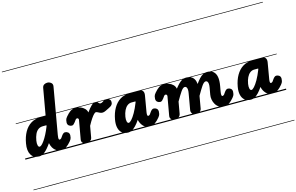

<svg xmlns="http://www.w3.org/2000/svg" viewBox="-182 -1699 4005 2595"><g transform="rotate(-15 1820.5 -401.0)"><path d="M204.5 -210.5Q198 -169.5 204.8 -144.2Q211.5 -119 228.5 -119Q240 -119 257.2 -134.5Q274.5 -150 296 -180.8Q317.5 -211.5 341 -256.8Q364.5 -302 388 -361L390.5 -375.5H342.5Q302 -375.5 274.2 -355Q246.5 -334.5 229.8 -297.5Q213 -260.5 204.5 -210.5ZM60 -210.5Q75.5 -299.5 112 -364.5Q148.5 -429.5 205.2 -465Q262 -500.5 339 -500.5H412.5L478.5 -874.5Q484 -904.5 504.5 -916.5Q525 -928.5 548.5 -928.5Q578 -928.5 601.2 -909.8Q624.5 -891 618 -856.5L504.5 -209Q500.5 -186 500.2 -171Q500 -156 503.2 -149Q506.5 -142 512.5 -142Q520.5 -142 527.5 -146Q534.5 -150 538 -154L559 -184Q569 -198.5 581.2 -208.8Q593.5 -219 606.5 -219Q630 -219 648.2 -204.8Q666.5 -190.5 666.5 -161.5Q666.5 -148 662.2 -127.5Q658 -107 636.5 -82Q604 -43 573 -21.5Q542 0 499 0Q459 0 430.5 -18.2Q402 -36.5 385 -66Q368 -95.5 361.5 -129L361 -134Q308.5 -58.5 268.2 -26.2Q228 6 190 6Q111.5 6 76.8 -52.2Q42 -110.5 60 -210.5ZM204.5 -210.5Q198 -169.5 204.8 -144.2Q211.5 -119 228.5 -119Q240 -119 257.2 -134.5Q274.5 -150 296 -180.8Q317.5 -211.5 341 -256.8Q364.5 -302 388 -361L390.5 -375.5H342.5Q302 -375.5 274.2 -355Q246.5 -334.5 229.8 -297.5Q213 -260.5 204.5 -210.5ZM60 -210.5Q75.5 -299.5 112 -364.5Q148.5 -429.5 205.2 -465Q262 -500.5 339 -500.5H412.5L478.5 -874.5Q484 -904.5 504.5 -916.5Q525 -928.5 548.5 -928.5Q578 -928.5 601.2 -909.8Q624.5 -891 618 -856.5L504.5 -209Q500.5 -186 500.2 -171Q500 -156 503.2 -149Q506.5 -142 512.5 -142Q520.5 -142 527.5 -146Q534.5 -150 538 -154L559 -184Q569 -198.5 581.2 -208.8Q593.5 -219 606.5 -219Q630 -219 648.2 -204.8Q666.5 -190.5 666.5 -161.5Q666.5 -148 662.2 -127.5Q658 -107 636.5 -82Q604 -43 573 -21.5Q542 0 499 0Q459 0 430.5 -18.2Q402 -36.5 385 -66Q368 -95.5 361.5 -129L361 -134Q308.5 -58.5 268.2 -26.2Q228 6 190 6Q111.5 6 76.8 -52.2Q42 -110.5 60 -210.5ZM-5 420.5H689.5V428.5H-5ZM-5 -16H689.5V0H-5ZM-5 -505.5H689.5V-497.5H-5ZM-5 -1230H689.5V-1222H-5Z M853.5 0Q825.5 0 803.8 -18.2Q782 -36.5 787.5 -68.5L834 -332Q835 -337 833.8 -341.8Q832.5 -346.5 830 -350.2Q827.5 -354 824 -356.2Q820.5 -358.5 816.5 -358.5Q805.5 -358.5 800 -354.5Q794.5 -350.5 791.5 -346.5L770 -316.5Q760 -302.5 747.8 -292Q735.5 -281.5 722.5 -281.5Q699.5 -281.5 681 -296Q662.5 -310.5 662.5 -339.5Q662.5 -353 666.8 -373.5Q671 -394 692.5 -418.5Q725 -457.5 756.2 -479Q787.5 -500.5 830 -500.5Q865.5 -500.5 898.2 -487.8Q931 -475 954 -451.8Q977 -428.5 983 -396Q1021 -449.5 1051 -478Q1081 -506.5 1104 -506.5Q1127.5 -506.5 1137.5 -498Q1147.5 -489.5 1154 -480.8Q1160.5 -472 1173.5 -472Q1188 -472 1202.8 -481.5Q1217.5 -491 1225.5 -496Q1239.5 -505.5 1262.2 -506Q1285 -506.5 1303.2 -493.5Q1321.5 -480.5 1321.5 -450Q1321.5 -428.5 1311.2 -415.2Q1301 -402 1287 -394Q1273 -386 1261.5 -380Q1241.5 -369.5 1214.5 -356.8Q1187.5 -344 1170 -344Q1149.5 -344 1133.5 -351.2Q1117.5 -358.5 1104.2 -365.8Q1091 -373 1079 -373Q1070.5 -373 1054 -357.5Q1037.5 -342 1013.5 -307.2Q989.5 -272.5 958.5 -215L931 -58.5Q926 -30 902 -15Q878 0 853.5 0ZM853.5 0Q825.5 0 803.8 -18.2Q782 -36.5 787.5 -68.5L834 -332Q835 -337 833.8 -341.8Q832.5 -346.5 830 -350.2Q827.5 -354 824 -356.2Q820.5 -358.5 816.5 -358.5Q805.5 -358.5 800 -354.5Q794.5 -350.5 791.5 -346.5L770 -316.5Q760 -302.5 747.8 -292Q735.5 -281.5 722.5 -281.5Q699.5 -281.5 681 -296Q662.5 -310.5 662.5 -339.5Q662.5 -353 666.8 -373.5Q671 -394 692.5 -418.5Q725 -457.5 756.2 -479Q787.5 -500.5 830 -500.5Q865.5 -500.5 898.2 -487.8Q931 -475 954 -451.8Q977 -428.5 983 -396Q1021 -449.5 1051 -478Q1081 -506.5 1104 -506.5Q1127.5 -506.5 1137.5 -498Q1147.5 -489.5 1154 -480.8Q1160.5 -472 1173.5 -472Q1188 -472 1202.8 -481.5Q1217.5 -491 1225.5 -496Q1239.5 -505.5 1262.2 -506Q1285 -506.5 1303.2 -493.5Q1321.5 -480.5 1321.5 -450Q1321.5 -428.5 1311.2 -415.2Q1301 -402 1287 -394Q1273 -386 1261.5 -380Q1241.5 -369.5 1214.5 -356.8Q1187.5 -344 1170 -344Q1149.5 -344 1133.5 -351.2Q1117.5 -358.5 1104.2 -365.8Q1091 -373 1079 -373Q1070.5 -373 1054 -357.5Q1037.5 -342 1013.5 -307.2Q989.5 -272.5 958.5 -215L931 -58.5Q926 -30 902 -15Q878 0 853.5 0ZM639.5 420.5H1292.5V428.5H639.5ZM639.5 -16H1292.5V0H639.5ZM639.5 -505.5H1292.5V-497.5H639.5ZM639.5 -1230H1292.5V-1222H639.5Z M1450.5 -210.5Q1444 -169.5 1450.8 -144.2Q1457.5 -119 1474.5 -119Q1489.5 -119 1515 -146.5Q1540.5 -174 1571.5 -228Q1602.5 -282 1633.5 -361L1636.5 -375.5H1581.5Q1548 -375.5 1521.5 -355Q1495 -334.5 1477 -297.5Q1459 -260.5 1450.5 -210.5ZM1305.5 -210.5Q1321.5 -299.5 1359 -364.5Q1396.5 -429.5 1452.2 -465Q1508 -500.5 1577.5 -500.5H1727Q1761.5 -500.5 1774.5 -478.8Q1787.5 -457 1781 -421L1742 -193Q1740 -179.5 1739.8 -170Q1739.5 -160.5 1741 -154.2Q1742.5 -148 1745.2 -145Q1748 -142 1752 -142Q1760 -142 1767 -146Q1774 -150 1777.5 -154L1798.5 -184Q1808.5 -198.5 1820.8 -208.8Q1833 -219 1846 -219Q1869.5 -219 1887.8 -204.8Q1906 -190.5 1906 -161.5Q1906 -148 1901.8 -127.5Q1897.5 -107 1876 -82Q1843.5 -43 1812.5 -21.5Q1781.5 0 1738.5 0Q1680 0 1646.5 -37Q1613 -74 1602.5 -122.5L1601.5 -127Q1570 -80.5 1541.8 -51.2Q1513.5 -22 1487.5 -8Q1461.5 6 1435.5 6Q1383.5 6 1350.2 -20.2Q1317 -46.5 1305.2 -95.2Q1293.5 -144 1305.5 -210.5ZM1450.5 -210.5Q1444 -169.5 1450.8 -144.2Q1457.5 -119 1474.5 -119Q1489.5 -119 1515 -146.5Q1540.5 -174 1571.5 -228Q1602.5 -282 1633.5 -361L1636.5 -375.5H1581.5Q1548 -375.5 1521.5 -355Q1495 -334.5 1477 -297.5Q1459 -260.5 1450.5 -210.5ZM1305.5 -210.5Q1321.5 -299.5 1359 -364.5Q1396.5 -429.5 1452.2 -465Q1508 -500.5 1577.5 -500.5H1727Q1761.5 -500.5 1774.5 -478.8Q1787.5 -457 1781 -421L1742 -193Q1740 -179.5 1739.8 -170Q1739.5 -160.5 1741 -154.2Q1742.5 -148 1745.2 -145Q1748 -142 1752 -142Q1760 -142 1767 -146Q1774 -150 1777.5 -154L1798.5 -184Q1808.5 -198.5 1820.8 -208.8Q1833 -219 1846 -219Q1869.5 -219 1887.8 -204.8Q1906 -190.5 1906 -161.5Q1906 -148 1901.8 -127.5Q1897.5 -107 1876 -82Q1843.5 -43 1812.5 -21.5Q1781.5 0 1738.5 0Q1680 0 1646.5 -37Q1613 -74 1602.5 -122.5L1601.5 -127Q1570 -80.5 1541.8 -51.2Q1513.5 -22 1487.5 -8Q1461.5 6 1435.5 6Q1383.5 6 1350.2 -20.2Q1317 -46.5 1305.2 -95.2Q1293.5 -144 1305.5 -210.5ZM1240.5 420.5H1929V428.5H1240.5ZM1240.5 -16H1929V0H1240.5ZM1240.5 -505.5H1929V-497.5H1240.5ZM1240.5 -1230H1929V-1222H1240.5Z M2091.5 0Q2063.5 0 2041.8 -18.2Q2020 -36.5 2025.5 -68.5L2072 -332Q2073 -337 2071.8 -341.8Q2070.5 -346.5 2068 -350.2Q2065.5 -354 2062 -356.2Q2058.5 -358.5 2054.5 -358.5Q2043.5 -358.5 2038 -354.5Q2032.5 -350.5 2029.5 -346.5L2008 -316.5Q1998 -302.5 1985.8 -292Q1973.5 -281.5 1960.5 -281.5Q1937.5 -281.5 1919 -296Q1900.5 -310.5 1900.5 -339.5Q1900.5 -353 1904.8 -373.5Q1909 -394 1930.5 -418.5Q1963 -457.5 1994.2 -479Q2025.5 -500.5 2068 -500.5Q2103.5 -500.5 2136.2 -488Q2169 -475.5 2192 -452.2Q2215 -429 2221 -396.5Q2250 -433.5 2274.8 -458.5Q2299.5 -483.5 2324.5 -496.5Q2349.5 -509.5 2378.5 -509.5Q2418 -509.5 2445.5 -495.5Q2473 -481.5 2489 -454Q2505 -426.5 2508.5 -385.5Q2535 -422.5 2560 -450.5Q2585 -478.5 2612 -494Q2639 -509.5 2670.5 -509.5Q2725.5 -509.5 2757.8 -483.5Q2790 -457.5 2799.5 -405.8Q2809 -354 2794.5 -275.5L2782.5 -209Q2779.5 -191.5 2778.5 -178.8Q2777.5 -166 2778.8 -158Q2780 -150 2783 -146Q2786 -142 2790.5 -142Q2798.5 -142 2805.5 -146Q2812.5 -150 2816 -154L2837 -184Q2847 -198.5 2859.2 -208.8Q2871.5 -219 2884.5 -219Q2908 -219 2926.2 -204.8Q2944.5 -190.5 2944.5 -161.5Q2944.5 -148 2940.2 -127.5Q2936 -107 2914.5 -82Q2882 -43 2851 -21.5Q2820 0 2777 0Q2736 0 2706.8 -18.8Q2677.5 -37.5 2659.8 -67.8Q2642 -98 2635.8 -133Q2629.5 -168 2635.5 -200.5L2652.5 -297Q2658 -327 2655.8 -348.2Q2653.5 -369.5 2645.2 -380.5Q2637 -391.5 2622.5 -391.5Q2597 -391.5 2565.5 -345.2Q2534 -299 2491.5 -223.5L2461 -48Q2458.5 -33 2439.8 -16.5Q2421 0 2382 0Q2347.5 0 2331.2 -22.2Q2315 -44.5 2319.5 -70L2359 -297Q2364.5 -327 2362.5 -348.2Q2360.5 -369.5 2352 -380.5Q2343.5 -391.5 2329 -391.5Q2304 -391.5 2272.5 -345Q2241 -298.5 2198 -222.5L2169 -58.5Q2164 -30 2140 -15Q2116 0 2091.5 0ZM2091.5 0Q2063.5 0 2041.8 -18.2Q2020 -36.5 2025.5 -68.5L2072 -332Q2073 -337 2071.8 -341.8Q2070.5 -346.5 2068 -350.2Q2065.5 -354 2062 -356.2Q2058.5 -358.5 2054.5 -358.5Q2043.5 -358.5 2038 -354.5Q2032.5 -350.5 2029.5 -346.5L2008 -316.5Q1998 -302.5 1985.8 -292Q1973.5 -281.5 1960.5 -281.5Q1937.5 -281.5 1919 -296Q1900.5 -310.5 1900.5 -339.5Q1900.5 -353 1904.8 -373.5Q1909 -394 1930.5 -418.5Q1963 -457.5 1994.2 -479Q2025.5 -500.5 2068 -500.5Q2103.5 -500.5 2136.2 -488Q2169 -475.5 2192 -452.2Q2215 -429 2221 -396.5Q2250 -433.5 2274.8 -458.5Q2299.5 -483.5 2324.5 -496.5Q2349.5 -509.5 2378.5 -509.5Q2418 -509.5 2445.5 -495.5Q2473 -481.5 2489 -454Q2505 -426.5 2508.5 -385.5Q2535 -422.5 2560 -450.5Q2585 -478.5 2612 -494Q2639 -509.5 2670.5 -509.5Q2725.5 -509.5 2757.8 -483.5Q2790 -457.5 2799.5 -405.8Q2809 -354 2794.5 -275.5L2782.5 -209Q2779.5 -191.5 2778.5 -178.8Q2777.5 -166 2778.8 -158Q2780 -150 2783 -146Q2786 -142 2790.5 -142Q2798.5 -142 2805.5 -146Q2812.5 -150 2816 -154L2837 -184Q2847 -198.5 2859.2 -208.8Q2871.5 -219 2884.5 -219Q2908 -219 2926.2 -204.8Q2944.5 -190.5 2944.5 -161.5Q2944.5 -148 2940.2 -127.5Q2936 -107 2914.5 -82Q2882 -43 2851 -21.5Q2820 0 2777 0Q2736 0 2706.8 -18.8Q2677.5 -37.5 2659.8 -67.8Q2642 -98 2635.8 -133Q2629.5 -168 2635.5 -200.5L2652.5 -297Q2658 -327 2655.8 -348.2Q2653.5 -369.5 2645.2 -380.5Q2637 -391.5 2622.5 -391.5Q2597 -391.5 2565.5 -345.2Q2534 -299 2491.5 -223.5L2461 -48Q2458.5 -33 2439.8 -16.5Q2421 0 2382 0Q2347.5 0 2331.2 -22.2Q2315 -44.5 2319.5 -70L2359 -297Q2364.5 -327 2362.5 -348.2Q2360.5 -369.5 2352 -380.5Q2343.5 -391.5 2329 -391.5Q2304 -391.5 2272.5 -345Q2241 -298.5 2198 -222.5L2169 -58.5Q2164 -30 2140 -15Q2116 0 2091.5 0ZM1877.5 420.5H2967.5V428.5H1877.5ZM1877.5 -16H2967.5V0H1877.5ZM1877.5 -505.5H2967.5V-497.5H1877.5ZM1877.5 -1230H2967.5V-1222H1877.5Z M3167.5 -210.5Q3161 -169.5 3167.8 -144.2Q3174.5 -119 3191.5 -119Q3206.5 -119 3232 -146.5Q3257.5 -174 3288.5 -228Q3319.5 -282 3350.5 -361L3353.5 -375.5H3298.5Q3265 -375.5 3238.5 -355Q3212 -334.5 3194 -297.5Q3176 -260.5 3167.5 -210.5ZM3022.5 -210.5Q3038.5 -299.5 3076 -364.5Q3113.5 -429.5 3169.2 -465Q3225 -500.5 3294.5 -500.5H3444Q3478.5 -500.5 3491.5 -478.8Q3504.5 -457 3498 -421L3459 -193Q3457 -179.5 3456.8 -170Q3456.5 -160.5 3458 -154.2Q3459.5 -148 3462.2 -145Q3465 -142 3469 -142Q3477 -142 3484 -146Q3491 -150 3494.5 -154L3515.5 -184Q3525.5 -198.5 3537.8 -208.8Q3550 -219 3563 -219Q3586.5 -219 3604.8 -204.8Q3623 -190.5 3623 -161.5Q3623 -148 3618.8 -127.5Q3614.5 -107 3593 -82Q3560.5 -43 3529.5 -21.5Q3498.5 0 3455.5 0Q3397 0 3363.5 -37Q3330 -74 3319.5 -122.5L3318.5 -127Q3287 -80.5 3258.8 -51.2Q3230.5 -22 3204.5 -8Q3178.5 6 3152.5 6Q3100.5 6 3067.2 -20.2Q3034 -46.5 3022.2 -95.2Q3010.5 -144 3022.5 -210.5ZM3167.5 -210.5Q3161 -169.5 3167.8 -144.2Q3174.5 -119 3191.5 -119Q3206.5 -119 3232 -146.5Q3257.5 -174 3288.5 -228Q3319.5 -282 3350.5 -361L3353.5 -375.5H3298.5Q3265 -375.5 3238.5 -355Q3212 -334.5 3194 -297.5Q3176 -260.5 3167.5 -210.5ZM3022.5 -210.5Q3038.5 -299.5 3076 -364.5Q3113.5 -429.5 3169.2 -465Q3225 -500.5 3294.5 -500.5H3444Q3478.5 -500.5 3491.5 -478.8Q3504.5 -457 3498 -421L3459 -193Q3457 -179.5 3456.8 -170Q3456.5 -160.5 3458 -154.2Q3459.5 -148 3462.2 -145Q3465 -142 3469 -142Q3477 -142 3484 -146Q3491 -150 3494.5 -154L3515.5 -184Q3525.5 -198.5 3537.8 -208.8Q3550 -219 3563 -219Q3586.5 -219 3604.8 -204.8Q3623 -190.5 3623 -161.5Q3623 -148 3618.8 -127.5Q3614.5 -107 3593 -82Q3560.5 -43 3529.5 -21.5Q3498.5 0 3455.5 0Q3397 0 3363.5 -37Q3330 -74 3319.5 -122.5L3318.5 -127Q3287 -80.5 3258.8 -51.2Q3230.5 -22 3204.5 -8Q3178.5 6 3152.5 6Q3100.5 6 3067.2 -20.2Q3034 -46.5 3022.2 -95.2Q3010.5 -144 3022.5 -210.5ZM2957.5 420.5H3646V428.5H2957.5ZM2957.5 -16H3646V0H2957.5ZM2957.5 -505.5H3646V-497.5H2957.5ZM2957.5 -1230H3646V-1222H2957.5Z"/></g></svg>

Font: Edu VIC WA NT Pre Guide
Style: Regular
Weight: 400
Designer: Tina and Corey Anderson, Eben Sorkin, Mirko Velimirovic
Foundry: Google for Education
Version: Version 1.000